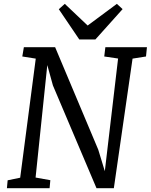

<svg xmlns="http://www.w3.org/2000/svg" viewBox="-20 -997 798 1017"><path d="M16.6 0H242.7L246.6 -42.5L168.5 -56.6L230.5 -652.3L260.3 -544.4L491.2 0H583L682.1 -686.5L753.4 -697.8L758.3 -747.1H538.1L532.2 -697.8L605.5 -687L535.2 -90.3L500.5 -204.1L272 -747.1H106.4L98.1 -697.8L169.4 -686.5L86.9 -55.7L20.5 -42ZM399.9 -788.1H485.4L629.4 -948.7L599.1 -976.6L444.3 -861.8L323.2 -976.6L291.5 -948.2Z"/></svg>

Font: Merriweather
Style: Italic
Weight: 400
Italic angle: -7.5°
Designer: Eben Sorkin
Foundry: Eben Sorkin
Version: Version 1.001